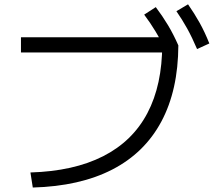

<svg xmlns="http://www.w3.org/2000/svg" viewBox="-20 -838 978 872"><path d="M716.8 -636.7 752.9 -599.6H75.2V-668.9H768.6L790 -631.8Q789.1 -428.7 712.9 -286.1Q636.7 -143.6 489.7 -67.9Q342.8 7.8 128.9 13.7L118.2 -54.7Q314.5 -60.5 448.2 -128.4Q582 -196.3 649.4 -324.2Q716.8 -452.1 716.8 -636.7ZM634.8 -771.5 687.5 -805.7Q717.8 -765.6 742.7 -724.1Q767.6 -682.6 790 -631.8L735.4 -602.5Q710 -656.2 686 -695.8Q662.1 -735.4 634.8 -771.5ZM781.2 -787.1 834 -818.4Q863.3 -776.4 886.7 -734.4Q910.2 -692.4 930.7 -640.6L875 -615.2Q852.5 -668 830.1 -708.5Q807.6 -749 781.2 -787.1Z"/></svg>

Font: Pretendard JP Variable
Style: Regular
Weight: 400
Designer: Base glyphs from Inter by Rasmus Andersson; Hangul glyphs from Noto Sans CJK(Source Han Sans) by Jang Soo-young and Kang
Foundry: Kil Hyung-jin
Version: Version 1.307;Glyphs 3.2 (3192)